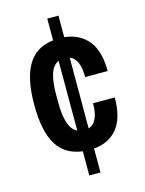

<svg xmlns="http://www.w3.org/2000/svg" viewBox="-117 -793 689 913"><g transform="rotate(-15 228.0 -337.0)"><path d="M207 -70Q122 -80 81.5 -146.5Q41 -213 41 -343Q41 -473 82 -540Q123 -607 207 -616V-723H262V-617Q337 -609 378.5 -557.5Q420 -506 420 -408H309Q309 -499 262 -516V-168Q313 -183 313 -278H420Q420 -178 378.5 -126.5Q337 -75 262 -69V49H207ZM207 -515Q179 -503 166.5 -465Q154 -427 154 -362V-324Q154 -196 207 -172Z"/></g></svg>

Font: AXENEO7
Style: Regular
Weight: 400
Designer: Hector Gatti, Simon Guibord
Foundry: Omnibus-Type, Jean-Christophe Thérien
Version: Version 1.000